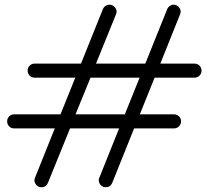

<svg xmlns="http://www.w3.org/2000/svg" viewBox="-20 -786 876 806"><path d="M826 -490Q826 -477 817.5 -468.5Q809 -460 796 -460H629L567 -306H710Q723 -306 731.5 -297.5Q740 -289 740 -277Q740 -264 731.5 -255.5Q723 -247 710 -247H543L451 -18Q443 0 424 0Q419 0 413 -2Q402 -7 397 -18Q392 -29 397 -40L480 -247H274L181 -18Q174 0 154 0Q151 0 148.5 -0.5Q146 -1 143 -2Q132 -7 127 -18Q122 -29 127 -40L210 -247H39Q27 -247 18.5 -255.5Q10 -264 10 -277Q10 -289 18.5 -297.5Q27 -306 39 -306H234L296 -460H125Q113 -460 104.5 -468.5Q96 -477 96 -490Q96 -502 104.5 -510.5Q113 -519 125 -519H320L412 -748Q417 -759 428 -764Q439 -769 451 -764Q462 -759 467 -748Q472 -737 467 -726L383 -519H590L682 -748Q687 -759 698 -764Q709 -769 720 -764Q731 -759 736 -748Q741 -737 736 -726L653 -519H796Q809 -519 817.5 -510.5Q826 -502 826 -490ZM566 -460H360L297 -306H504Z"/></svg>

Font: Hanken Light
Style: Light
Weight: 300
Designer: Alfredo Marco Pradil
Foundry: Hanken Design Co.
Version: Version 2.06 2014